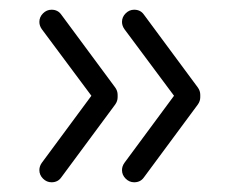

<svg xmlns="http://www.w3.org/2000/svg" viewBox="-20 -391 478 395"><path d="M256 -16Q246 -16 238.5 -23.5Q231 -31 231 -41Q231 -49 236 -56L338 -194L236 -331Q231 -338 231 -346Q231 -356 238.5 -363.5Q246 -371 256 -371Q269 -371 276 -361L387 -211Q392 -204 392 -196V-191Q392 -183 387 -176L276 -26Q269 -16 256 -16ZM86 -16Q76 -16 68.5 -23.5Q61 -31 61 -41Q61 -49 66 -56L168 -194L66 -331Q61 -338 61 -346Q61 -356 68.5 -363.5Q76 -371 86 -371Q99 -371 106 -361L217 -211Q222 -204 222 -196V-191Q222 -183 217 -176L106 -26Q99 -16 86 -16Z"/></svg>

Font: Hubballi
Style: Regular
Weight: 400
Designer: Erin McLaughlin
Version: Version 1.000; ttfautohint (v1.8.3)